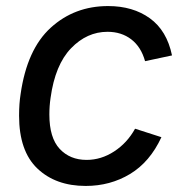

<svg xmlns="http://www.w3.org/2000/svg" viewBox="-20 -595 588 634"><path d="M43 -213Q43 -253 48 -284Q69 -432 147.5 -503.5Q226 -575 337 -575Q419 -575 475 -534.5Q531 -494 548 -412L459 -393Q446 -440 413.5 -465Q381 -490 335 -490Q267 -490 214.5 -435.5Q162 -381 147 -272Q143 -245 143 -217Q143 -140 177 -103.5Q211 -67 266 -67Q314 -67 357 -95Q400 -123 426 -170L513 -142Q475 -60 409.5 -20.5Q344 19 263 19Q164 19 103.5 -38.5Q43 -96 43 -213Z"/></svg>

Font: Neutral Grotesk
Style: Italic
Weight: 400
Italic angle: -8°
Designer: Nawras Khrais
Foundry: Nawras Khrais
Version: Version 1.000